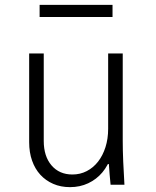

<svg xmlns="http://www.w3.org/2000/svg" viewBox="-20 -760 640 790"><path d="M485 -180V-540H425V-230Q425 -189 414 -154.5Q403 -120 383.5 -95Q364 -70 337 -56Q310 -42 278 -42Q224 -42 192 -79.5Q160 -117 160 -180V-540H100V-175Q100 -133 112 -99Q124 -65 146 -41Q168 -17 199 -3.5Q230 10 268 10Q309 10 343 -6Q377 -22 401 -50.5Q425 -79 438.5 -120Q452 -161 452 -210L398 -85H428Q429 -64 431 -43Q433 -22 435 0H492Q489 -48 487 -95Q485 -142 485 -180ZM143 -690H443V-740H143Z"/></svg>

Font: CommitMonoV143 ExtLt
Style: Regular
Weight: 200
Monospace: yes
Designer: Eigil Nikolajsen
Foundry: Eigil Nikolajsen
Version: Version 1.143